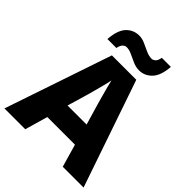

<svg xmlns="http://www.w3.org/2000/svg" viewBox="-253 -1071 1213 1213"><g transform="rotate(45 353.5 -464.5)"><path d="M521 0 477 -153H230L186 0H0L243 -717H461L707 0ZM397 -438Q392 -456 383.5 -486.5Q375 -517 366.5 -549Q358 -581 353 -603Q349 -581 340.5 -548.5Q332 -516 324 -485.5Q316 -455 311 -438L269 -295H439ZM150 -770Q156 -854 191 -891Q226 -928 278 -928Q304 -928 331 -915.5Q358 -903 384.5 -891Q411 -879 435 -879Q447 -879 459.5 -889.5Q472 -900 477 -929H558Q552 -846 516 -808.5Q480 -771 431 -771Q403 -771 375.5 -783Q348 -795 322 -807.5Q296 -820 272 -820Q260 -820 248 -809.5Q236 -799 230 -770Z"/></g></svg>

Font: Noto Sans Sinhala ExtraBold
Style: Regular
Weight: 800
Designer: Jelle Bosma - Monotype Design Team
Foundry: Monotype Imaging Inc.
Version: Version 2.006; ttfautohint (v1.8.4.7-5d5b)